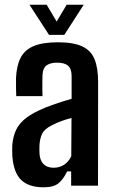

<svg xmlns="http://www.w3.org/2000/svg" viewBox="-20 -788 486 815"><path d="M165.5 7Q102.5 7 70.2 -23.8Q38 -54.5 32.5 -124Q32 -134.5 31.8 -147.5Q31.5 -160.5 32 -170.5Q35 -209 48.8 -237.5Q62.5 -266 92.5 -288.5Q122.5 -311 173 -331.5Q200 -342 226.8 -351Q253.5 -360 284 -368.5V-465Q284 -495 269.5 -508.5Q255 -522 222 -522Q193.5 -522 177.8 -510.5Q162 -499 160.5 -471Q160 -461 159.8 -441.8Q159.5 -422.5 159.8 -404.5Q160 -386.5 160.5 -380H49Q48.5 -394 48 -415.5Q47.5 -437 48 -457.5Q50.5 -510 67.8 -543.2Q85 -576.5 123.2 -592.5Q161.5 -608.5 226 -608.5Q291.5 -608.5 328.8 -591.2Q366 -574 381.2 -536.8Q396.5 -499.5 396.5 -440L396 0H282V-60.5H265Q249 -27 228.2 -10Q207.5 7 165.5 7ZM207.5 -76Q233 -76 252.5 -89Q272 -102 282.5 -125L283.5 -287.5Q263.5 -282 242.5 -274.8Q221.5 -267.5 200 -256Q168 -240.5 158.2 -218.8Q148.5 -197 147.5 -170.5Q147 -157.5 147.2 -150Q147.5 -142.5 148 -132Q150.5 -105.5 165.5 -90.8Q180.5 -76 207.5 -76ZM188 -640 105 -768H178L220.5 -696.5L263 -768H335.5L253 -640Z"/></svg>

Font: Big Shoulders Text Thin
Style: Bold
Weight: 700
Version: Version 2.002